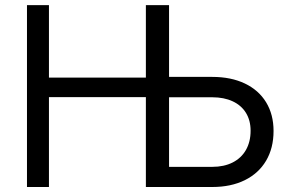

<svg xmlns="http://www.w3.org/2000/svg" viewBox="-20 -748 1165 768"><path d="M87.9 -727.5H175.8V-437.5H606.4V-359.4H175.8V0H87.9ZM1074.2 -224.1Q1074.2 -155.8 1044.4 -105.2Q1014.6 -54.7 959.2 -27.3Q903.8 0 829.1 0H563.5V-727.5H656.2V-80.6H829.1Q876 -80.6 910.6 -98.1Q945.3 -115.7 963.9 -148.4Q982.4 -181.2 982.4 -225.1Q982.4 -266.1 963.9 -296.4Q945.3 -326.7 910.6 -342.8Q876 -358.9 829.1 -358.9H631.3V-440.4H829.1Q903.8 -440.4 959.2 -414.1Q1014.6 -387.7 1044.4 -338.9Q1074.2 -290 1074.2 -224.1Z"/></svg>

Font: Inter RS Variable
Style: Regular
Weight: 400
Designer: Rasmus Andersson (customised by Maria Ramos and Noel Pretorius)
Foundry: rsms
Version: Version 3.001;Glyphs 3.2.3 (3260)